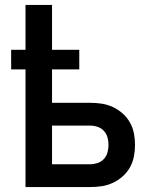

<svg xmlns="http://www.w3.org/2000/svg" viewBox="-20 -755 640 775"><path d="M83 0V-475H25V-554H83V-735H190V-554H300V-475H190V-340H344Q368 -340 391 -336.5Q414 -333 435.5 -323Q457 -313 475 -297Q493 -281 504.5 -260.5Q516 -240 520.5 -217Q525 -194 525 -170Q525 -147 520.5 -123.5Q516 -100 504.5 -79.5Q493 -59 475 -43Q457 -27 435.5 -17Q414 -7 391 -3.5Q368 0 344 0ZM190 -92H344Q359 -92 374 -97Q389 -102 399.5 -113.5Q410 -125 414 -140Q418 -155 418 -170Q418 -185 414 -200Q410 -215 399.5 -226.5Q389 -238 374 -243Q359 -248 344 -248H190Z"/></svg>

Font: Iosevka Custom SmBdEx
Style: Regular
Weight: 600
Width: 7
Monospace: yes
Designer: Belleve Invis
Foundry: Belleve Invis
Version: Version 11.2.4; ttfautohint (v1.8.4)